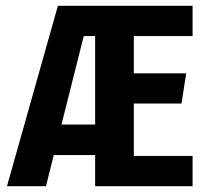

<svg xmlns="http://www.w3.org/2000/svg" viewBox="-20 -640 702 660"><path d="M307 -620H642V-516H440V-388H620L604 -284H440V-104H642V0H307ZM80 -107V-212H335V-107ZM4 0 179 -620H294L138 0ZM203 -516V-620H328V-516Z"/></svg>

Font: Smooch Sans Thin ExtraBold
Style: Regular
Weight: 800
Version: Version 1.010